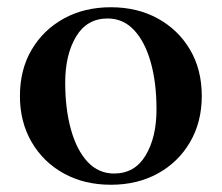

<svg xmlns="http://www.w3.org/2000/svg" viewBox="-20 -496 612 530"><path d="M35 -231Q35 -304 67.5 -359Q100 -414 156.5 -445Q213 -476 286 -476Q359 -476 415.5 -445Q472 -414 504.5 -359Q537 -304 537 -231Q537 -159 504.5 -103.5Q472 -48 415.5 -17Q359 14 286 14Q213 14 156.5 -17Q100 -48 67.5 -103.5Q35 -159 35 -231ZM160 -268Q160 -195 176 -138Q192 -81 222 -49Q252 -17 295 -17Q352 -17 382 -67Q412 -117 412 -194Q412 -268 396 -324.5Q380 -381 350 -413Q320 -445 277 -445Q220 -445 190 -395Q160 -345 160 -268Z"/></svg>

Font: Monomakh
Style: Regular
Weight: 400
Version: Version 1.200; ttfautohint (v1.8.4.7-5d5b)